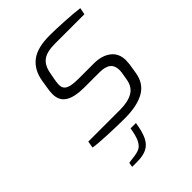

<svg xmlns="http://www.w3.org/2000/svg" viewBox="-215 -638 935 935"><g transform="rotate(-45 252.5 -170.5)"><path d="M63 -5 69 -40H287Q343 -40 375.5 -59Q408 -78 415 -122L422 -163Q423 -169 423 -179Q423 -210 404 -225Q385 -240 346 -240H242Q175 -240 142 -261Q109 -282 109 -326Q109 -347 113 -367L120 -411Q131 -473 173.5 -506Q216 -539 302 -539Q341 -539 403 -535.5Q465 -532 501 -527L494 -492H291Q235 -492 208.5 -472Q182 -452 174 -408L167 -371Q163 -348 163 -336Q163 -311 183.5 -300.5Q204 -290 252 -290H357Q412 -290 445.5 -264Q479 -238 479 -190Q479 -182 477 -162L469 -113Q459 -50 409.5 -22Q360 6 275 6Q226 6 157 3Q88 0 63 -5ZM137 174 168 170Q197 167 213.5 159Q230 151 241.5 128Q253 105 260 60H297Q289 112 275 141.5Q261 171 235.5 184.5Q210 198 167 198H133Z"/></g></svg>

Font: Exo Light
Style: Italic
Weight: 300
Italic angle: -9°
Designer: Natanael Gama
Foundry: Natanael Gama
Version: Version 1.500; ttfautohint (v1.6)